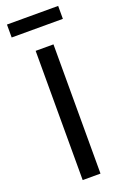

<svg xmlns="http://www.w3.org/2000/svg" viewBox="-164 -912 623 962"><g transform="rotate(-20 147.5 -431.0)"><path d="M195 0H100V-689H195ZM10 -793V-862H283V-793Z"/></g></svg>

Font: Fira GO
Style: Regular
Weight: 400
Designer: Carrois Corporate
Foundry: Carrois Corporate GbR
Version: Version 0.300